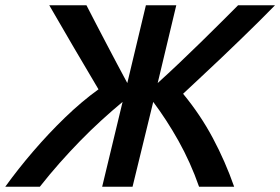

<svg xmlns="http://www.w3.org/2000/svg" viewBox="-55 -713 1070 733"><path d="M-35 0Q14 -68 72 -135.5Q130 -203 193 -264Q256 -325 321 -372Q273 -453 226 -533Q179 -613 133 -693H275Q294 -656 313.5 -618.5Q333 -581 353 -543Q373 -505 392.5 -468Q412 -431 431 -396L502 -693H618L547 -396Q588 -433 629.5 -472.5Q671 -512 711 -551Q751 -590 787 -626Q823 -662 854 -693H995Q968 -665 934.5 -632Q901 -599 864.5 -563.5Q828 -528 789.5 -491.5Q751 -455 714 -420.5Q677 -386 644 -355Q710 -275 757.5 -186Q805 -97 839 0H705Q689 -46 669 -90.5Q649 -135 626 -176Q603 -217 578.5 -254.5Q554 -292 530 -324L451 0H335L413 -324Q372 -290 331 -252.5Q290 -215 250.5 -174.5Q211 -134 172.5 -90.5Q134 -47 97 0Z"/></svg>

Font: Ubuntu Sans SemiBold
Style: Italic
Weight: 600
Italic angle: -13.5°
Designer: Dalton Maag Ltd
Foundry: Dalton Maag Ltd
Version: Version 1.006